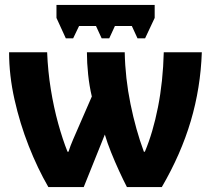

<svg xmlns="http://www.w3.org/2000/svg" viewBox="-20 -762 871 782"><path d="M610 -742V-689L571 -606H540L517 -656H448L425 -606H394L371 -656H302L278 -606H248L210 -689V-742ZM802 -549Q797 -404 757 -269Q717 -134 639 0H497Q482 -29 465 -66Q448 -103 432.5 -141.5Q417 -180 407 -214L321 0H177Q133 -76 97 -167.5Q61 -259 39 -357Q17 -455 17 -549H172Q175 -472 187 -398Q199 -324 217 -259Q235 -194 255 -144H259Q266 -167 278 -194.5Q290 -222 300 -245L354 -369Q344 -411 339 -458.5Q334 -506 334 -549H488Q490 -444 511.5 -338.5Q533 -233 566 -144H570Q603 -222 623.5 -326Q644 -430 647 -549Z"/></svg>

Font: Noto Sans SemiCondensed ExtraBold
Style: Regular
Weight: 800
Width: 4
Designer: Monotype Design Team
Foundry: Monotype Imaging Inc.
Version: Version 2.013; ttfautohint (v1.8.4.7-5d5b)